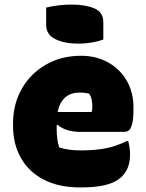

<svg xmlns="http://www.w3.org/2000/svg" viewBox="-20 -805 640 840"><path d="M335 -561Q401 -561 453 -532Q505 -503 534.5 -452Q564 -401 564 -334V-331Q564 -284 558 -262Q552 -240 543 -234Q534 -228 524 -228H332Q297 -228 271.5 -237Q246 -246 232 -259L228 -257V-240Q228 -218 230.5 -198Q233 -178 239 -160Q278 -147 333 -147Q393 -147 439.5 -155.5Q486 -164 535 -188H541Q545 -172 547 -158Q549 -144 549 -129Q549 -94 538 -69Q527 -44 506 -26Q481 -5 439 5Q397 15 331 15Q238 15 172.5 -18.5Q107 -52 72 -113Q37 -174 37 -255V-263Q37 -349 75 -416Q113 -483 180.5 -522Q248 -561 335 -561ZM329 -400Q250 -400 232 -315H381Q384 -324 384 -339Q384 -354 381 -369Q378 -384 370 -395Q354 -400 329 -400ZM182 -772Q237 -785 294 -785Q353 -785 392.5 -768.5Q432 -752 432 -708V-632Q407 -623 378.5 -618.5Q350 -614 324 -614Q263 -614 222.5 -633.5Q182 -653 182 -696Z"/></svg>

Font: Recursive Sn Csl St Blk
Style: Regular
Weight: 900
Version: Version 1.079;hotconv 1.0.112;makeotfexe 2.5.65598; ttfautoh